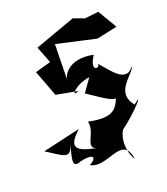

<svg xmlns="http://www.w3.org/2000/svg" viewBox="-154 -848 890 1024"><g transform="rotate(-20 291.0 -335.5)"><path d="M303 -346C406 -279 474 -219 468 -315C434 -220 423 -167 267 -199C288 -126 177 -54 294 -46C126 -70 134 -109 207 -179L-6 -130C71 -84 121 -28 137 -127C131 -69 88 16 159 -14C259 -34 230 7 197 22C284 72 414 -79 434 74C409 36 395 -37 428 -95C516 -159 604 -260 532 -200C452 -297 582 -354 588 -399C530 -310 458 -439 416 -477C447 -450 355 -425 418 -524C289 -551 215 -481 238 -380L243 -648L467 -598L583 -623L519 -731L441 -722L379 -745L149 -662L186 -567L97 -542L153 -393L275 -370C224 -345 265 -406 355 -420Z"/></g></svg>

Font: Asimov Silicon
Style: Regular
Weight: 400
Designer: Google
Version: Version 2.000980; 2014